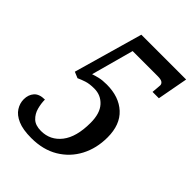

<svg xmlns="http://www.w3.org/2000/svg" viewBox="-211 -813 921 921"><g transform="rotate(45 249.5 -352.0)"><path d="M172 10Q115 10 80.5 -5Q46 -20 30.5 -44.5Q15 -69 15 -96Q15 -127 32.5 -147Q50 -167 88 -167Q88 -141 95.5 -113Q103 -85 123 -66Q143 -47 181 -47Q244 -47 283 -97Q322 -147 322 -243Q322 -307 292.5 -339.5Q263 -372 218 -372Q186 -372 164.5 -365Q143 -358 126 -350L95 -363L195 -714H499L470 -558H427Q428 -572 429.5 -586.5Q431 -601 431 -606Q431 -616 422.5 -622.5Q414 -629 391 -629H221L162 -413Q176 -418 196.5 -423Q217 -428 247 -428Q330 -428 379.5 -382.5Q429 -337 429 -251Q429 -177 398 -118Q367 -59 309.5 -24.5Q252 10 172 10Z"/></g></svg>

Font: Noto Serif Tamil Condensed Medium
Style: Italic
Weight: 500
Width: 3
Italic angle: -12°
Designer: Indian Type Foundry, Tom Grace, and the Monotype Design Team
Foundry: Monotype Imaging Inc.
Version: Version 2.003; ttfautohint (v1.8.4.7-5d5b)